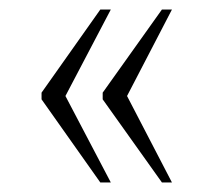

<svg xmlns="http://www.w3.org/2000/svg" viewBox="-20 -471 442 402"><path d="M319 -89H340L246 -270L340 -451H319L195 -277V-263ZM190 -89H212L117 -270L212 -451H190L67 -277V-263Z"/></svg>

Font: Noto Serif Georgian Condensed ExtraLight
Style: Regular
Weight: 200
Width: 3
Designer: Monotype Design Team, Akaki Razmadze
Foundry: Google LLC
Version: Version 2.003